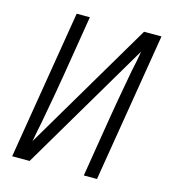

<svg xmlns="http://www.w3.org/2000/svg" viewBox="-109 -825 819 914"><g transform="rotate(15 300.0 -367.5)"><path d="M35 0 156 -735H221L173 -441Q165 -393 156.5 -344.5Q148 -296 139 -248L129 -193Q124 -168 119 -143.5Q114 -119 110 -95L488 -735H574L453 0H388L436 -294Q444 -342 452.5 -390.5Q461 -439 470 -487L480 -542Q486 -567 490.5 -591.5Q495 -616 499 -640L121 0Z"/></g></svg>

Font: Iosevka Light Extended
Style: Italic
Weight: 300
Width: 7
Italic angle: -9°
Monospace: yes
Designer: Belleve Invis
Foundry: Belleve Invis
Version: Version 32.5.0; ttfautohint (v1.8.4)